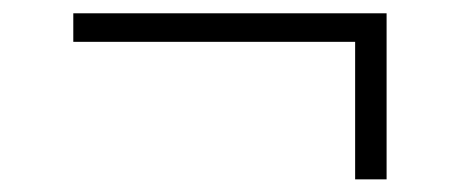

<svg xmlns="http://www.w3.org/2000/svg" viewBox="-20 -324 709 296"><path d="M576 -303.5V-47.5H527.5V-259.5H93V-303.5Z"/></svg>

Font: Merriweather 120pt Light
Style: Regular
Weight: 300
Version: Version 2.100